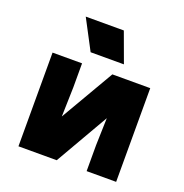

<svg xmlns="http://www.w3.org/2000/svg" viewBox="-124 -794 867 905"><g transform="rotate(20 310.0 -341.5)"><path d="M555 -470H365L209 -202L213 -350V-470H65V0H257L411 -267L407 -130V0H555ZM154 -683 233 -533H400L345 -683Z"/></g></svg>

Font: Kreadon Extra Bold
Style: Regular
Weight: 800
Designer: kohakuno
Foundry: StudioGnu
Version: Version 1.000;Glyphs 3.1.2 (3151)